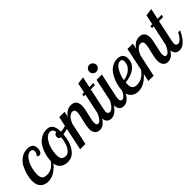

<svg xmlns="http://www.w3.org/2000/svg" viewBox="132 -1634 2563 2563"><g transform="rotate(-45 1414.0 -352.5)"><path d="M8 -155Q8 -202 22 -258Q36 -314 64.5 -371.5Q93 -429 146 -467Q199 -505 267 -505Q372 -505 372 -410Q372 -374 358 -350Q344 -326 319 -326Q297 -326 286 -347Q298 -355 307 -375Q316 -395 316 -412Q316 -430 304.5 -441Q293 -452 271 -452Q227 -452 190 -404Q153 -356 135 -292Q117 -228 117 -169Q117 -116 137 -93Q157 -70 205 -70Q316 -70 381 -179H415Q373 -100 302.5 -47Q232 6 156 6Q92 6 50 -33.5Q8 -73 8 -155Z M372 -152Q372 -190 379 -233Q386 -276 405 -325.5Q424 -375 452.5 -414Q481 -453 528 -479Q575 -505 634 -505Q745 -505 747 -347Q836 -347 911 -407L920 -380Q862 -313 745 -298Q736 -165 677 -79.5Q618 6 528 6Q458 6 415 -32.5Q372 -71 372 -152ZM482 -170Q482 -117 501 -93.5Q520 -70 566 -70Q612 -70 649 -131Q686 -192 696 -295Q656 -295 656 -336Q656 -382 699 -387Q692 -450 639 -450Q592 -450 554.5 -400Q517 -350 499.5 -287Q482 -224 482 -170Z M761 0 867 -500H968L952 -425Q1011 -505 1088 -505Q1191 -505 1191 -392Q1191 -346 1167 -252Q1143 -158 1143 -119Q1143 -70 1173 -70Q1220 -70 1267 -179H1304Q1281 -119 1256.5 -79.5Q1232 -40 1209 -23Q1186 -6 1169 0Q1152 6 1133 6Q1084 6 1060.5 -25Q1037 -56 1037 -107Q1037 -153 1061 -247Q1085 -341 1085 -374Q1085 -429 1041 -429Q979 -429 930 -322L861 0Z M1257 -106Q1257 -134 1266 -179L1327 -465H1294L1301 -500H1334L1364 -638L1468 -652L1435 -500H1512L1505 -465H1427L1362 -160Q1355 -122 1355 -117Q1355 -70 1393 -70Q1420 -70 1449 -99Q1478 -128 1503 -179H1540Q1453 6 1351 6Q1257 6 1257 -106Z M1494 -105Q1494 -136 1503 -179L1571 -500H1672L1599 -160Q1594 -140 1594 -115Q1594 -70 1625 -70Q1674 -70 1720 -179H1757Q1734 -120 1709.5 -80.5Q1685 -41 1661.5 -23.5Q1638 -6 1620.5 0Q1603 6 1583 6Q1494 6 1494 -105ZM1579 -644Q1579 -671 1598.5 -691Q1618 -711 1645 -711Q1672 -711 1692 -691Q1712 -671 1712 -644Q1712 -617 1692 -597.5Q1672 -578 1645 -578Q1617 -578 1598 -597Q1579 -616 1579 -644Z M1711 -154Q1711 -190 1719.5 -234Q1728 -278 1747.5 -326.5Q1767 -375 1795 -414Q1823 -453 1867.5 -479Q1912 -505 1964 -505Q2071 -505 2071 -402Q2071 -318 2004.5 -265Q1938 -212 1821 -200Q1820 -189 1820 -169Q1820 -117 1840 -93.5Q1860 -70 1907 -70Q2015 -70 2088 -179H2120Q2078 -101 2007 -47.5Q1936 6 1859 6Q1796 6 1753.5 -33.5Q1711 -73 1711 -154ZM1826 -239Q1910 -252 1960 -298.5Q2010 -345 2010 -412Q2010 -456 1973 -456Q1921 -456 1881 -390.5Q1841 -325 1826 -239Z M2049 0 2155 -500H2256L2240 -425Q2299 -505 2376 -505Q2479 -505 2479 -392Q2479 -346 2455 -252Q2431 -158 2431 -119Q2431 -70 2461 -70Q2508 -70 2555 -179H2592Q2569 -119 2544.5 -79.5Q2520 -40 2497 -23Q2474 -6 2457 0Q2440 6 2421 6Q2372 6 2348.5 -25Q2325 -56 2325 -107Q2325 -153 2349 -247Q2373 -341 2373 -374Q2373 -429 2329 -429Q2267 -429 2218 -322L2149 0Z M2545 -106Q2545 -134 2554 -179L2615 -465H2582L2589 -500H2622L2652 -638L2756 -652L2723 -500H2800L2793 -465H2715L2650 -160Q2643 -122 2643 -117Q2643 -70 2681 -70Q2708 -70 2737 -99Q2766 -128 2791 -179H2828Q2741 6 2639 6Q2545 6 2545 -106Z"/></g></svg>

Font: Lobster Two
Style: Italic
Weight: 400
Designer: Pablo Impallari
Foundry: Pablo Impallari. www.impallari.com
Version: Version 1.006